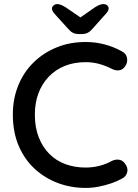

<svg xmlns="http://www.w3.org/2000/svg" viewBox="-20 -912 676 942"><path d="M578 -660Q600 -649 603.5 -626Q607 -603 592 -584Q581 -569 563.5 -567Q546 -565 529 -574Q500 -589 468 -598Q436 -607 400 -607Q343 -607 297.5 -588.5Q252 -570 219 -535.5Q186 -501 168.5 -454Q151 -407 151 -350Q151 -287 170 -238.5Q189 -190 222.5 -156.5Q256 -123 301.5 -106.5Q347 -90 400 -90Q434 -90 466.5 -98Q499 -106 528 -122Q546 -131 563.5 -128.5Q581 -126 592 -111Q609 -90 604.5 -68.5Q600 -47 579 -36Q554 -22 524 -12Q494 -2 463 4Q432 10 400 10Q328 10 264 -14Q200 -38 150 -84Q100 -130 71.5 -197Q43 -264 43 -350Q43 -427 69.5 -492.5Q96 -558 144.5 -605.5Q193 -653 258 -679.5Q323 -706 400 -706Q448 -706 493.5 -694Q539 -682 578 -660ZM358 -815 444 -875Q458 -884 468 -888Q478 -892 487 -892Q499 -892 506 -885.5Q513 -879 513 -871Q513 -865 510.5 -859.5Q508 -854 500 -845L433 -770Q422 -757 410 -751Q398 -745 381 -745H367Q350 -745 338 -751Q326 -757 315 -770L247 -845Q240 -854 237.5 -859Q235 -864 235 -870Q235 -878 242.5 -885Q250 -892 261 -892Q278 -892 304 -875L390 -816Z"/></svg>

Font: Quicksand Light SemiBold
Style: Regular
Weight: 600
Version: Version 3.006